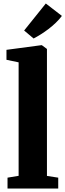

<svg xmlns="http://www.w3.org/2000/svg" viewBox="-20 -1078 374 1098"><path d="M86.5 -72.5V-721.5L17 -736V-793L215.5 -819.5H219.5L248.5 -798V-72L313 -62V0H23V-62ZM172 -858 118 -903.5 242 -1058 334 -987Q318.5 -966.5 298.8 -947.5Q279 -928.5 257.2 -912Q235.5 -895.5 214 -882Q192.5 -868.5 172.5 -858Z"/></svg>

Font: Merriweather 28pt Black
Style: Regular
Weight: 900
Version: Version 2.100